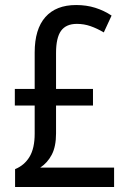

<svg xmlns="http://www.w3.org/2000/svg" viewBox="-20 -795 512 764"><path d="M283 -775Q324 -775 359 -764Q394 -753 424 -733L393 -666Q366 -682 340 -691Q314 -700 286 -700Q243 -700 223 -672.5Q203 -645 203 -584V-441H350V-375H203V-264Q203 -212 186 -179.5Q169 -147 140 -128H434V-51H40V-122Q77 -137 97.5 -171Q118 -205 118 -263V-375H39V-441H118V-586Q118 -679 160.5 -727Q203 -775 283 -775Z"/></svg>

Font: Noto Sans Tamil UI Condensed
Style: Regular
Weight: 400
Width: 3
Designer: Jelle Bosma - Monotype Design Team
Foundry: Monotype Imaging Inc.
Version: Version 2.004; ttfautohint (v1.8.4.7-5d5b)